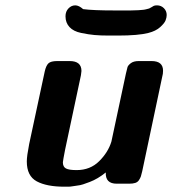

<svg xmlns="http://www.w3.org/2000/svg" viewBox="-20 -686 643 717"><path d="M80.1 -83Q80.1 -103 88.9 -147.9L147 -418.9Q151.9 -440.9 160.9 -449.5Q169.9 -458 193.8 -458H240.2Q284.2 -458 284.2 -420.9Q284.2 -417 282.2 -404.8L223.1 -127Q215.3 -86.9 214.8 -80.1Q214.8 -63 226.3 -56.9Q237.8 -50.8 266.1 -50.8Q316.9 -50.8 350.3 -84Q383.8 -117.2 396 -157.2L450.2 -411.1Q454.1 -428.2 456.1 -435.1Q458 -441.9 468.5 -450Q479 -458 498 -458H545.9Q588.9 -458 588.9 -421.9Q588.9 -409.7 585.9 -399.9L511.2 -46.9Q508.3 -33.7 506.1 -27.3Q503.9 -21 499 -13.4Q494.1 -5.9 485.1 -2.9Q476.1 0 461.9 0H416Q373 0 375 -42Q359.9 -29.8 345 -21Q330.1 -12.2 315.4 -6.6Q300.8 -1 290.3 2.4Q279.8 5.9 266.8 7.3Q253.9 8.8 248.5 10Q243.2 11.2 231.9 11.2H220.2Q154.3 11.2 117.2 -8.8Q80.1 -28.8 80.1 -83ZM224.6 -625Q224.6 -643.1 235.6 -654.5Q246.6 -666 261.2 -666Q274.4 -666 290.5 -651.9Q328.6 -647 406.2 -647H431.2Q453.1 -647 468.8 -647Q484.4 -647 496.8 -647.9Q509.3 -648.9 514.9 -649.4Q520.5 -649.9 527.8 -651.9Q535.2 -653.8 536.9 -654.3Q538.6 -654.8 545.4 -658.9Q552.2 -663.1 554.2 -664.1Q558.1 -666 566.4 -666Q581.5 -666 592 -655.5Q602.5 -645 602.5 -629.9Q602.5 -621.1 598.4 -610.1Q594.2 -599.1 577.9 -584.5Q561.5 -569.8 534.2 -563Q496.1 -553.2 420.4 -553.2H387.2Q355 -553.2 333.3 -555.2Q311.5 -557.1 283 -563Q254.4 -568.8 239.5 -585Q224.6 -601.1 224.6 -625Z"/></svg>

Font: CMU Sans Serif
Style: BoldOblique
Weight: 700
Italic angle: -12°
Version: Version 0.7.0